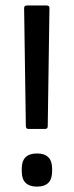

<svg xmlns="http://www.w3.org/2000/svg" viewBox="-20 -675 271 707"><path d="M85 -200.2Q75.2 -200.2 75.2 -210L68.8 -645Q68.8 -654.8 79.1 -654.8H151.9Q162.1 -654.8 162.1 -645L155.8 -210Q155.8 -200.2 146 -200.2ZM116.2 12.2Q60.1 12.2 60.1 -43.9V-54.2Q60.1 -109.9 116.2 -109.9Q171.9 -109.9 171.9 -54.2V-43.9Q171.9 12.2 116.2 12.2Z"/></svg>

Font: Sofia Sans
Style: Regular
Weight: 400
Designer: Botio Nikoltchev, Ani Petrova
Foundry: lettersoup
Version: Version 4.100